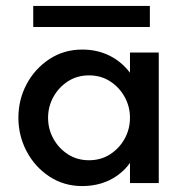

<svg xmlns="http://www.w3.org/2000/svg" viewBox="-20 -617 622 647"><path d="M257 10Q195 10 146 -22.5Q97 -55 69.5 -107.5Q42 -160 42 -220Q42 -281 69.5 -333Q97 -385 146 -417.5Q195 -450 257 -450Q307 -450 348 -430Q389 -410 418 -372V-440H515V0H418V-68Q401 -44 376 -26Q351 -8 321 1Q291 10 257 10ZM280 -77Q320 -77 351 -97Q382 -117 400 -149.5Q418 -182 418 -220Q418 -258 400 -290.5Q382 -323 351 -343Q320 -363 280 -363Q240 -363 209 -343Q178 -323 160 -290.5Q142 -258 142 -220Q142 -182 160 -149.5Q178 -117 209 -97Q240 -77 280 -77ZM92 -526V-597H485V-526Z"/></svg>

Font: Teachers Medium
Style: Regular
Weight: 500
Designer: Alfredo Marco Pradil, Chank Diesel
Version: Version 1.001